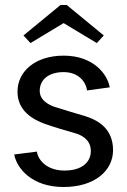

<svg xmlns="http://www.w3.org/2000/svg" viewBox="-20 -741 515 777"><path d="M75 -597.5 103.3 -566.7 237.5 -647.5 371.7 -566.7 400 -597.5 250 -720.8H225ZM37.5 -115.8C47.5 -61.7 106.7 15.8 237.5 15.8C361.7 15.8 437.5 -49.2 437.5 -133.3C437.5 -220 377.5 -255 322.5 -271.7C291.7 -280.8 237.5 -296.7 201.7 -308.3C175 -317.5 140.8 -335.8 140.8 -373.3C140.8 -420 178.3 -449.2 237.5 -449.2C296.7 -449.2 326.7 -411.7 332.5 -375L424.2 -387.5C415 -440 359.2 -515.8 237.5 -515.8C124.2 -515.8 50.8 -453.3 50.8 -370C50.8 -291.7 113.3 -257.5 160.8 -240C197.5 -226.7 250 -211.7 287.5 -200.8C311.7 -193.3 347.5 -175 347.5 -130C347.5 -82.5 309.2 -50.8 240.8 -50.8C171.7 -50.8 135 -90.8 129.2 -127.5Z"/></svg>

Font: Boon Medium
Style: Regular
Weight: 500
Designer: Sungsit Sawaiwan
Foundry: FontUni
Version: Version 2.0